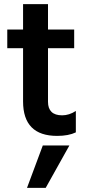

<svg xmlns="http://www.w3.org/2000/svg" viewBox="-20 -649 419 924"><path d="M200 255H110L186 51H314ZM255 5Q91 5 91 -161V-417H15V-507H91V-629H211V-507H337V-417H211V-159Q211 -127 228 -110.5Q245 -94 279 -94Q313 -94 345 -115V-12Q310 5 255 5Z"/></svg>

Font: Hind Mysuru SemiBold
Style: Regular
Weight: 600
Designer: Manushi Parikh, Hitesh Malaviya
Foundry: Indian Type Foundry
Version: Version 0.703;PS 1.0;hotconv 1.0.86;makeotf.lib2.5.63406